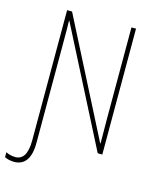

<svg xmlns="http://www.w3.org/2000/svg" viewBox="-163 -801 853 1052"><g transform="rotate(15 263.5 -275.0)"><path d="M19 164C78 164 111 121 111 32V-534C111 -589 111 -625 110 -661H112L450 0H476V-714H450V-190C450 -156 451 -103 451 -56H449L113 -714H85V25C85 101 62 137 18 137C-1 137 -19 132 -35 124V152C-21 159 -2 164 19 164Z"/></g></svg>

Font: Noto Sans Condensed Thin
Style: Regular
Weight: 100
Width: 3
Designer: Monotype Design Team
Foundry: Monotype Imaging Inc.
Version: Version 2.013